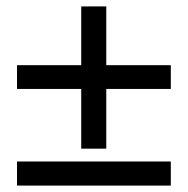

<svg xmlns="http://www.w3.org/2000/svg" viewBox="-20 -578 584 598"><path d="M512 0H33V-75H512ZM233 -115V-301H33V-375H233V-558H311V-375H512V-301H311V-115Z"/></svg>

Font: Source Serif 4 SmText Semibold
Style: Regular
Weight: 600
Designer: Frank Grießhammer
Foundry: Adobe
Version: Version 4.005;hotconv 1.1.0;makeotfexe 2.6.0